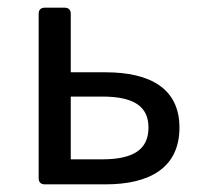

<svg xmlns="http://www.w3.org/2000/svg" viewBox="-20 -482 531 502"><path d="M81.1 -446.3V-15.6C81.1 -5.9 86.9 0 96.7 0H255.9C372.1 0 449.2 -43.9 449.2 -148.4C449.2 -251 372.1 -293 255.9 -293H165V-446.3C165 -456.1 159.2 -461.9 149.4 -461.9H96.7C86.9 -461.9 81.1 -456.1 81.1 -446.3ZM247.1 -65.4H165V-229.5H247.1C328.1 -229.5 368.2 -205.1 368.2 -148.4C368.2 -90.8 328.1 -65.4 247.1 -65.4Z"/></svg>

Font: Ed Sans Neue
Style: Regular
Weight: 400
Designer: Stephen Hutchings
Version: Version 1.004;PS 001.004;hotconv 1.0.88;makeotf.lib2.5.64775